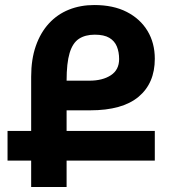

<svg xmlns="http://www.w3.org/2000/svg" viewBox="-20 -744 693 764"><path d="M104 0V-439Q104 -508 122.5 -561Q141 -614 174.5 -650.5Q208 -687 254 -705.5Q300 -724 355 -724Q431 -724 484.5 -696.5Q538 -669 567 -621Q596 -573 596 -510Q596 -413 531.5 -359Q467 -305 339 -305H245V0ZM245 -423H336Q388 -423 421 -444.5Q454 -466 454 -509Q454 -537 445 -559Q436 -581 415 -593.5Q394 -606 357 -606Q319 -606 294 -589.5Q269 -573 257 -533Q245 -493 245 -423ZM10 -223H596V-105H10Z"/></svg>

Font: Noto Sans Armenian
Style: Bold
Weight: 700
Version: Version 2.007